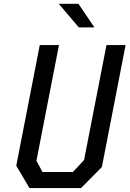

<svg xmlns="http://www.w3.org/2000/svg" viewBox="-20 -960 661 980"><path d="M130.5 0H393.5L500 -107.5L621 -730H523.5L409 -143L352 -82H197L166 -139.5L281 -730H183L63 -114ZM280 -940.5 382.5 -820H462L380.5 -940.5Z"/></svg>

Font: Monaspace Krypton
Style: Italic
Weight: 400
Italic angle: -11°
Designer: Riley Cran & the Lettermatic Team
Foundry: Lettermatic
Version: Version 1.101 (Monaspace Krypton)